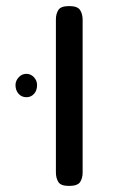

<svg xmlns="http://www.w3.org/2000/svg" viewBox="-20 -602 375 632"><path d="M207 10Q180 10 172 -3Q164 -16 164 -35V-538Q164 -556 172 -569Q180 -582 208 -582Q235 -582 243.5 -569Q252 -556 252 -537V-34Q252 -15 243.5 -2.5Q235 10 207 10ZM67 -282Q51 -282 41 -293.5Q31 -305 31 -322Q31 -336 41.5 -347.5Q52 -359 67 -359Q81 -359 91.5 -348Q102 -337 102 -322Q102 -304 92 -293Q82 -282 67 -282Z"/></svg>

Font: Fredoka
Style: Regular
Weight: 400
Designer: Ben Nathan
Foundry: Milena B. Brandão, Ben Nathan
Version: Version 2.001